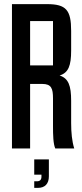

<svg xmlns="http://www.w3.org/2000/svg" viewBox="-20 -720 399 931"><path d="M325 -231C325 -305 312 -340 269 -354C312 -367 325 -402 325 -475V-570C325 -671 301 -700 208 -700H38V0H126V-313H185C229 -313 237 -291 237 -243V-109C237 -65 238 -23 248 0H340C329 -35 325 -78 325 -123ZM237 -403H126V-618H237ZM146 127H181V137C181 151 174 159 160 159H146V191H164C198 191 217 171 217 135V53H146Z"/></svg>

Font: Queering
Style: Regular
Weight: 400
Designer: Adam Naccarato
Foundry: adamnac
Version: Version 2.000;hotconv 1.0.109;makeotfexe 2.5.65596